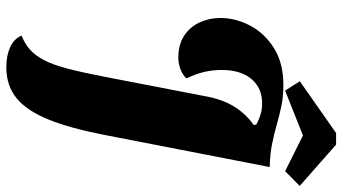

<svg xmlns="http://www.w3.org/2000/svg" viewBox="-260 -652 1095 614"><g transform="rotate(90 287.0 -344.5)"><path d="M194.3 182.3Q158 182.3 131 170.3Q104 158.3 93.3 133.7Q120 123 138.7 106.2Q157.3 89.3 172 61.2Q186.7 33 198.8 -13.2Q211 -59.3 224.3 -128.3L289.3 -464.7Q301.3 -523 331.5 -562.8Q361.7 -602.7 408.2 -626.3Q454.7 -650 513.7 -660L411.3 -133.3Q390.3 -24 362.2 46.2Q334 116.3 293.8 149.3Q253.7 182.3 194.3 182.3ZM164.7 -367.7Q122.3 -367.7 94 -386.2Q65.7 -404.7 51.3 -435.5Q37 -466.3 37 -502.3Q37 -550 60.8 -596.3Q84.7 -642.7 132.7 -673.2Q180.7 -703.7 251.3 -703.7Q288.7 -703.7 319.3 -697.2Q350 -690.7 379 -682.3Q408 -674 440.3 -667.5Q472.7 -661 513.3 -660L379.3 -609.3L377.7 -617.3Q361.7 -626 345.5 -630.8Q329.3 -635.7 309.3 -635.7Q260.7 -635.7 232 -601.3Q203.3 -567 203.3 -507Q203.3 -478.3 209.2 -452Q215 -425.7 230.3 -393.7Q216.7 -379.7 198.2 -373.7Q179.7 -367.7 164.7 -367.7ZM269.3 -709.3 239.3 -756.3 405 -872.3H442L574 -756L527 -709.3L412.7 -766.3Z"/></g></svg>

Font: Sansita Swashed Light
Style: Regular
Weight: 300
Designer: Pablo Cosgaya
Foundry: Omnibus-Type
Version: Version 1.003